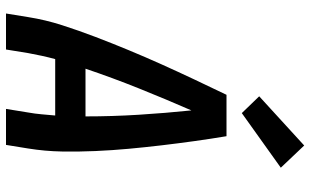

<svg xmlns="http://www.w3.org/2000/svg" viewBox="-217 -817 1034 640"><g transform="rotate(90 300.0 -497.0)"><path d="M25 0 37 -74Q46 -131 64 -187Q82 -243 103 -298Q124 -353 147 -408.5Q170 -464 194.5 -518.5Q219 -573 244.5 -627Q270 -681 296 -735H434Q443 -681 450.5 -627Q458 -573 464.5 -518Q471 -463 476 -408.5Q481 -354 483.5 -298Q486 -242 485 -186Q484 -130 475 -74L463 0H343L355 -74Q359 -96 361 -119Q363 -142 365 -164H177Q171 -142 166 -119Q161 -96 157 -74L145 0ZM209 -265H368Q368 -354 362.5 -442.5Q357 -531 348 -618Q310 -531 274.5 -442.5Q239 -354 209 -265ZM357 -786 301 -844 465 -994 539 -916Z"/></g></svg>

Font: Iosevka Curly Extended Oblique
Style: Bold
Weight: 700
Width: 7
Italic angle: -9°
Monospace: yes
Designer: Belleve Invis
Foundry: Belleve Invis
Version: Version 11.1.0; ttfautohint (v1.8.3)